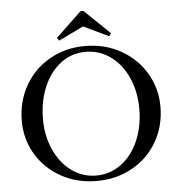

<svg xmlns="http://www.w3.org/2000/svg" viewBox="-58 -918 920 985"><g transform="rotate(-5 401.5 -425.5)"><path d="M44 -327Q44 -428 90 -509Q136 -590 217.5 -636.5Q299 -683 400 -683Q502 -683 584 -637Q666 -591 712.5 -512.5Q759 -434 759 -340Q759 -241 713 -160.5Q667 -80 585 -34Q503 12 400 12Q299 12 217.5 -33.5Q136 -79 90 -156.5Q44 -234 44 -327ZM650 -339Q650 -426 618 -498Q586 -570 529 -611.5Q472 -653 400 -653Q329 -653 273 -611Q217 -569 185 -494.5Q153 -420 153 -327Q153 -242 185 -170.5Q217 -99 273.5 -57.5Q330 -16 400 -16Q472 -16 529 -58Q586 -100 618 -173.5Q650 -247 650 -339ZM408 -863 539 -737 529 -722 399 -784 271 -722 261 -737 393 -863Z"/></g></svg>

Font: Ibarra Real Nova
Style: Regular
Weight: 400
Designer: Jose Maria Ribagorda & Octavio Pardo
Foundry: Jose Maria Ribagorda
Version: Version 1.014